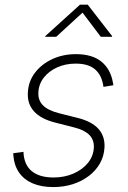

<svg xmlns="http://www.w3.org/2000/svg" viewBox="-20 -779 540 811"><path d="M205.1 11.2Q154.8 11.2 118.2 -4.4Q81.5 -20 60.8 -49.8Q40 -79.6 36.6 -121.1Q36.1 -125.5 36.1 -126.5Q36.1 -127.4 36.1 -131.8L79.1 -137.7Q81.1 -83.5 113.8 -56.4Q146.5 -29.3 206.1 -29.3Q252 -29.3 290.3 -45.9Q328.6 -62.5 351.8 -91.3Q375 -120.1 376.5 -157.2Q377.4 -188.5 357.4 -209Q337.4 -229.5 295.4 -240.2L211.4 -261.7Q152.3 -276.9 123.5 -308.8Q94.7 -340.8 97.7 -388.2Q100.1 -436 128.2 -472.4Q156.2 -508.8 201.2 -529.5Q246.1 -550.3 300.8 -550.3Q369.6 -550.3 408.4 -518.6Q447.3 -486.8 457 -429.7Q458 -426.3 458.3 -424.6Q458.5 -422.9 458.5 -418.9L417 -412.1Q411.1 -459 383.1 -484.6Q355 -510.3 299.8 -510.3Q256.3 -510.3 220.9 -494.1Q185.5 -478 164.3 -450.2Q143.1 -422.4 142.1 -387.2Q140.6 -355 161.9 -333.7Q183.1 -312.5 229 -300.8L310.5 -280.3Q368.2 -265.6 396 -234.4Q423.8 -203.1 421.4 -156.2Q419.4 -119.1 401.9 -88.4Q384.3 -57.6 354.5 -35.2Q324.7 -12.7 286.4 -0.7Q248 11.2 205.1 11.2ZM217.3 -623.5H170.9L171.4 -626.5L317.9 -759.3H350.6L453.6 -626.5L453.1 -623.5H405.8L328.6 -725.6Z"/></svg>

Font: Inter 16pt ExtraLight
Style: Italic
Weight: 250
Italic angle: -9.3988°
Version: Version 4.001;git-66647c0bb